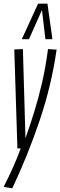

<svg xmlns="http://www.w3.org/2000/svg" viewBox="-34 -810 329 1048"><path d="M228 -542 275 -539Q247 -344 183 -154Q119 36 33 218L-14 210Q12 159 35.5 107Q59 55 79 0H61L44 -540L91 -542L105 -55Q130 -126 153 -200Q176 -274 195.5 -358Q215 -442 228 -542ZM85 -596 174 -790H225L252 -596H214L195 -755L124 -596Z"/></svg>

Font: Georama ExtraCondensed Light
Style: Italic
Weight: 300
Width: 2
Italic angle: -9°
Designer: Jean-Baptiste Levee
Foundry: Production Type
Version: Version 1.000